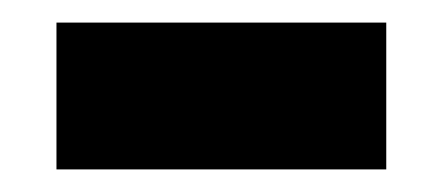

<svg xmlns="http://www.w3.org/2000/svg" viewBox="-20 -351 392 170"><path d="M30 -201V-331H322V-201Z"/></svg>

Font: Bricolage Grotesque
Style: Bold
Weight: 700
Designer: Mathieu Triay
Foundry: Atelier Triay
Version: Version 1.001;gftools[0.9.33.dev8+g029e19f]